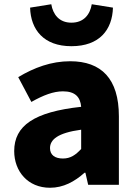

<svg xmlns="http://www.w3.org/2000/svg" viewBox="-20 -872 646 906"><path d="M216 14C279 14 332 -15 379 -57H383L396 0H541V-323C541 -501 458 -583 311 -583C222 -583 141 -553 66 -508L128 -391C185 -423 232 -441 277 -441C335 -441 359 -414 363 -368C141 -344 47 -279 47 -159C47 -64 111 14 216 14ZM277 -124C240 -124 216 -140 216 -173C216 -213 252 -245 363 -260V-169C337 -141 313 -124 277 -124ZM317 -654C450 -654 510 -732 513 -836L413 -852C405 -804 376 -765 317 -765C259 -765 230 -804 222 -852L122 -836C125 -732 186 -654 317 -654Z"/></svg>

Font: Noto Sans T Chinese Black
Style: Bold
Weight: 900
Designer: Ryoko NISHIZUKA (kana & ideographs); Paul D. Hunt (Latin, Greek & Cyrillic); Wenlong ZHANG (bopomofo); Sandoll Communica
Foundry: Adobe Systems Incorporated
Version: Version 1.000;PS 1;hotconv 1.0.78;makeotf.lib2.5.61930